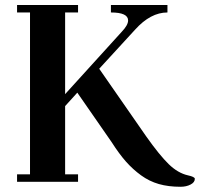

<svg xmlns="http://www.w3.org/2000/svg" viewBox="-20 -713 790 753"><path d="M46.9 0V-29.3H97.7V-664.1H46.9V-693.4H286.1V-664.1H235.4V-343.8L457 -587.9Q482.4 -614.3 482.4 -632.8Q482.4 -664.1 415 -664.1V-693.4H636.7V-664.1Q570.3 -664.1 509.8 -596.7L369.1 -443.4L553.7 -177.7Q605.5 -104.5 641.6 -69.3Q677.7 -34.2 716.8 -25.4Q744.1 -19.5 744.1 -11.7Q744.1 2 727.5 10.7Q710.9 19.5 687.5 19.5Q640.6 19.5 603 8.8Q565.4 -2 533.2 -25.4Q501 -48.8 474.1 -79.1Q447.3 -109.4 418 -155.3L283.2 -349.6L235.4 -296.9V-29.3H286.1V0Z"/></svg>

Font: Monomakh Unicode TT
Style: Medium
Weight: 500
Designer: Alexey Kryukov, Aleksandr Andreev
Version: Version 1.1